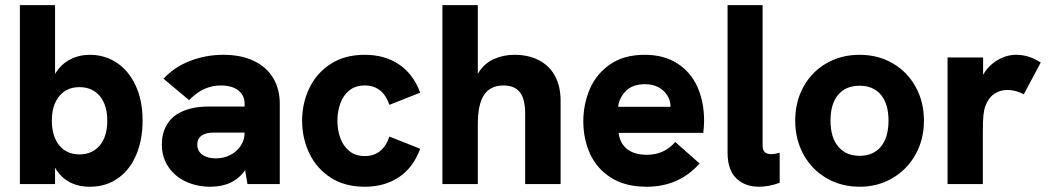

<svg xmlns="http://www.w3.org/2000/svg" viewBox="-20 -717 4086 748"><path d="M194.5 -63.5V0H57.5V-697H194.5V-429Q217 -466.5 252.5 -485Q288 -503.5 330 -503.5Q387.5 -503.5 434.2 -473Q481 -442.5 508.2 -384.2Q535.5 -326 535.5 -247Q535.5 -173 511 -114.5Q486.5 -56 440 -22.8Q393.5 10.5 330 10.5Q238 10.5 194.5 -63.5ZM289.5 -115.5Q340 -115.5 369 -150.8Q398 -186 398 -247Q398 -307.5 369 -342.5Q340 -377.5 289.5 -377.5Q239.5 -377.5 210.8 -342.2Q182 -307 182 -247Q182 -186 210.8 -150.8Q239.5 -115.5 289.5 -115.5Z M935 -54Q889.5 10.5 800 10.5Q746.5 10.5 703.2 -10Q660 -30.5 635.2 -68Q610.5 -105.5 610.5 -154Q610.5 -196 628 -227.5Q645.5 -259 676.5 -276Q722.5 -302 794 -302H933V-312Q933 -345 908.8 -364.5Q884.5 -384 840 -384Q807.5 -384 777.8 -371.2Q748 -358.5 716.5 -327L617 -410.5Q660.5 -457 721.8 -480.2Q783 -503.5 850 -503.5Q918.5 -503.5 968 -480.2Q1017.5 -457 1043.8 -413.8Q1070 -370.5 1070 -312V0H944ZM821 -100Q851.5 -100 877 -113Q902.5 -126 917.8 -149Q933 -172 933 -200.5H814Q782 -200.5 766 -189Q748.5 -177 748.5 -154Q748.5 -129 768 -114.5Q787.5 -100 821 -100Z M1157 -247Q1157 -314.5 1184.8 -373Q1212.5 -431.5 1267.5 -467.5Q1322.5 -503.5 1401 -503.5Q1478.5 -503.5 1534.2 -466.2Q1590 -429 1617 -356L1497 -308.5Q1471.5 -384 1401 -384Q1365 -384 1341 -364.8Q1317 -345.5 1305.8 -314.2Q1294.5 -283 1294.5 -247Q1294.5 -210.5 1305.8 -179.2Q1317 -148 1341 -128.5Q1365 -109 1401 -109Q1471.5 -109 1497 -185L1617 -137.5Q1590 -64 1534.2 -26.8Q1478.5 10.5 1401 10.5Q1322.5 10.5 1267.5 -25.5Q1212.5 -61.5 1184.8 -120.2Q1157 -179 1157 -247Z M1703.5 -697H1841.5V-429.5Q1864.5 -468.5 1902.2 -486Q1940 -503.5 1983.5 -503.5Q2039.5 -503.5 2080.2 -482Q2121 -460.5 2142.5 -420.2Q2164 -380 2164 -325V0H2026V-274Q2026 -331 2005.5 -357.5Q1985 -384 1941.5 -384Q1890.5 -384 1866 -347.5Q1841.5 -311 1841.5 -233V0H1703.5Z M2252.5 -244Q2252.5 -311 2277.8 -370Q2303 -429 2356.8 -466.2Q2410.5 -503.5 2491.5 -503.5Q2566 -503.5 2618.2 -470.2Q2670.5 -437 2696.8 -378.8Q2723 -320.5 2723 -246.5Q2723 -229 2720 -199.5H2390Q2394.5 -160 2422.2 -137Q2450 -114 2500.5 -114Q2568 -114 2610.5 -164L2705.5 -80Q2625 10.5 2499.5 10.5Q2415.5 10.5 2360 -25Q2304.5 -60.5 2278.5 -118.2Q2252.5 -176 2252.5 -244ZM2592.5 -301Q2592 -326.5 2579 -346.5Q2566 -366.5 2543.8 -377.8Q2521.5 -389 2494 -389Q2445 -389 2419 -363.2Q2393 -337.5 2388 -301Z M2814.5 -122V-697H2951V-149Q2951 -116.5 2984 -116.5Q2998.5 -116.5 3017.5 -122V-5Q2996.5 3 2975.5 6.8Q2954.5 10.5 2937 10.5Q2882 10.5 2848.2 -22.5Q2814.5 -55.5 2814.5 -122Z M3078 -247Q3078 -320.5 3110.2 -379Q3142.5 -437.5 3199.8 -470.5Q3257 -503.5 3329 -503.5Q3400.5 -503.5 3457.5 -470.5Q3514.5 -437.5 3547 -379Q3579.5 -320.5 3579.5 -247Q3579.5 -174 3546.8 -115.2Q3514 -56.5 3457 -23Q3400 10.5 3329 10.5Q3257.5 10.5 3200.2 -22.8Q3143 -56 3110.5 -114.8Q3078 -173.5 3078 -247ZM3329 -110Q3382.5 -110 3412 -146Q3441.5 -182 3441.5 -247Q3441.5 -312 3412 -347.5Q3382.5 -383 3329 -383Q3274.5 -383 3245 -347.5Q3215.5 -312 3215.5 -247Q3215.5 -182 3245.5 -146Q3275.5 -110 3329 -110Z M3671.5 -493H3810V-425.5Q3830 -461 3865.2 -482.2Q3900.5 -503.5 3938.5 -503.5Q3963.5 -503.5 3986.5 -496.5Q4009.5 -489.5 4034.5 -473.5L3968.5 -349.5Q3956.5 -356.5 3939 -361.5Q3921.5 -366.5 3905 -366.5Q3875.5 -366.5 3852.8 -350.8Q3830 -335 3819 -304Q3813.5 -289.5 3811.2 -267.8Q3809 -246 3809 -205.5V0H3671.5Z"/></svg>

Font: HK Grotesk ExtraBold
Style: Regular
Weight: 800
Designer: Alfredo Marco Pradil
Foundry: Hanken Design Co.
Version: Version 3.001